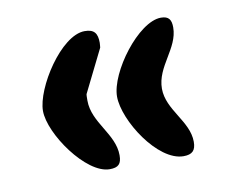

<svg xmlns="http://www.w3.org/2000/svg" viewBox="-50 -491 598 476"><g transform="rotate(-10 249.5 -253.0)"><path d="M53 -250C53 -192 132 -79 191 -79C213 -79 221 -87 221 -109C221 -163 166 -200 166 -256C166 -261 166 -273 167 -273L220 -380C220 -380 221 -389 221 -392C221 -416 213 -427 189 -427C129 -427 53 -307 53 -250ZM240 -253C240 -193 312 -79 377 -79C399 -79 408 -88 408 -110C408 -162 353 -199 353 -253C353 -309 407 -345 407 -398C407 -417 401 -427 381 -427C324 -427 240 -314 240 -253Z"/></g></svg>

Font: Asimov Print
Style: Regular
Weight: 500
Designer: Google
Version: Version 2.000980: 2014